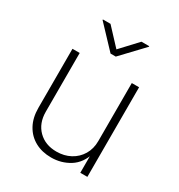

<svg xmlns="http://www.w3.org/2000/svg" viewBox="-180 -882 946 1013"><g transform="rotate(30 293.0 -376.0)"><path d="M278.8 7.3Q223.1 7.3 180.7 -15.9Q138.2 -39.1 114.3 -82.5Q90.3 -126 90.3 -186V-545.9H134.3V-188.5Q134.3 -118.2 176.8 -75.9Q219.2 -33.7 287.6 -33.7Q334.5 -33.7 371.6 -53.7Q408.7 -73.7 430.2 -109.6Q451.7 -145.5 451.7 -192.9V-545.9H496.1V0H453.1V-122.1H460.9Q440.4 -55.2 390.4 -23.9Q340.3 7.3 278.8 7.3ZM198.2 -760.3 292.5 -659.2 386.7 -760.3H434.1V-756.8L308.6 -624.5H276.9L151.9 -756.8V-760.3Z"/></g></svg>

Font: Inter ExtraLight
Style: Regular
Weight: 250
Designer: Rasmus Andersson
Foundry: rsms
Version: Version 4.001;git-66647c0bb